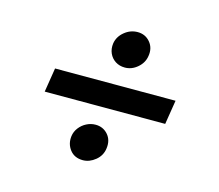

<svg xmlns="http://www.w3.org/2000/svg" viewBox="-80 -648 826 723"><g transform="rotate(15 332.5 -286.0)"><path d="M577.1 -333.5 562 -239.3H92.3L107.4 -333.5ZM297.4 -26.9Q264.6 -26.9 246.8 -49.8Q229 -72.8 232.9 -103.5Q235.4 -121.6 246.8 -136.5Q258.3 -151.4 274.9 -159.9Q291.5 -168.5 310.1 -168.5Q339.4 -168.5 358.2 -147.2Q377 -126 372.6 -93.3Q369.1 -64.5 346.2 -45.7Q323.2 -26.9 297.4 -26.9ZM359.9 -404.8Q338.9 -404.8 323 -415Q307.1 -425.3 299.3 -442.6Q291.5 -460 294.4 -481.4Q298.8 -508.8 321.8 -527.6Q344.7 -546.4 373 -546.4Q402.8 -546.4 421.6 -524.2Q440.4 -502 435.1 -470.2Q431.2 -442.9 408.9 -423.8Q386.7 -404.8 359.9 -404.8Z"/></g></svg>

Font: Inter 16pt Medium
Style: Italic
Weight: 500
Italic angle: -9.3988°
Version: Version 4.001;git-66647c0bb